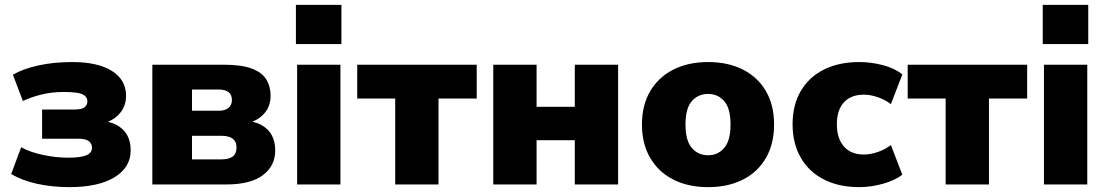

<svg xmlns="http://www.w3.org/2000/svg" viewBox="-20 -758 4548 789"><path d="M265 11Q195 11 133 -2.5Q71 -16 26 -43L67 -153Q102 -133 156 -121.5Q210 -110 260 -110Q310 -110 334 -119.5Q358 -129 358 -151Q358 -168 345 -178Q332 -188 301 -188H153V-308H287Q314 -308 326.5 -316.5Q339 -325 339 -341Q339 -361 319 -370.5Q299 -380 242 -380Q192 -380 150 -369.5Q108 -359 74 -343L33 -451Q74 -475 137 -489Q200 -503 277 -503Q382 -503 440 -466.5Q498 -430 498 -364Q498 -319 468 -287.5Q438 -256 387 -248V-263Q430 -260 459 -244.5Q488 -229 502.5 -203Q517 -177 517 -140Q517 -70 450.5 -29.5Q384 11 265 11Z M606 0V-492H902Q972 -492 1014 -476.5Q1056 -461 1074 -432Q1092 -403 1092 -364Q1092 -318 1061.5 -287Q1031 -256 980 -248V-263Q1027 -260 1055.5 -243.5Q1084 -227 1097.5 -201Q1111 -175 1111 -140Q1111 -76 1060 -38Q1009 0 910 0ZM769 -103H889Q921 -103 936.5 -115Q952 -127 952 -152Q952 -176 936.5 -188Q921 -200 889 -200H769ZM769 -303H880Q905 -303 919 -314.5Q933 -326 933 -347Q933 -369 919 -379.5Q905 -390 880 -390H769Z M1196 -577V-738H1383V-577ZM1201 0V-492H1379V0Z M1604 0V-353H1448V-492H1939V-353H1782V0Z M2007 0V-492H2185V-319H2342V-492H2520V0H2342V-182H2185V0Z M2890 11Q2808 11 2747 -20Q2686 -51 2652 -109Q2618 -167 2618 -246Q2618 -326 2652 -383.5Q2686 -441 2747 -472Q2808 -503 2890 -503Q2972 -503 3033 -472Q3094 -441 3127.5 -383.5Q3161 -326 3161 -246Q3161 -167 3127.5 -109Q3094 -51 3033 -20Q2972 11 2890 11ZM2890 -120Q2930 -120 2956 -150Q2982 -180 2982 -246Q2982 -313 2956 -342.5Q2930 -372 2890 -372Q2849 -372 2823 -342.5Q2797 -313 2797 -246Q2797 -180 2823 -150Q2849 -120 2890 -120Z M3511 11Q3428 11 3366.5 -20Q3305 -51 3271 -109.5Q3237 -168 3237 -247Q3237 -327 3271 -384.5Q3305 -442 3366.5 -472.5Q3428 -503 3511 -503Q3560 -503 3609 -490Q3658 -477 3688 -452L3641 -330Q3618 -348 3587.5 -358.5Q3557 -369 3530 -369Q3477 -369 3448 -337.5Q3419 -306 3419 -247Q3419 -189 3448 -156Q3477 -123 3530 -123Q3557 -123 3587.5 -133.5Q3618 -144 3641 -162L3688 -40Q3658 -17 3609 -3Q3560 11 3511 11Z M3866 0V-353H3710V-492H4201V-353H4044V0Z M4265 -577V-738H4452V-577ZM4270 0V-492H4448V0Z"/></svg>

Font: Nunito Sans 12pt Black
Style: Regular
Weight: 900
Designer: Vernon Adams
Foundry: Vernon Adams
Version: Version 3.101;gftools[0.9.27]